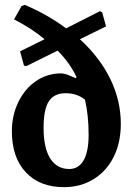

<svg xmlns="http://www.w3.org/2000/svg" viewBox="-20 -761 548 793"><path d="M29 -219Q29 -284 55.5 -339Q82 -394 128.5 -426Q175 -458 234 -458Q252 -456 271 -447.5Q290 -439 293 -438L296 -443Q267 -503 218 -552L89 -488L79 -490L63 -549L164 -599Q112 -643 38 -681L69 -736L82 -741Q175 -702 253 -644L393 -715L402 -710L418 -652L310 -599Q392 -524 435.5 -435Q479 -346 479 -249Q479 -172 449.5 -113Q420 -54 366.5 -21Q313 12 244 12Q144 12 86.5 -49.5Q29 -111 29 -219ZM346 -204Q346 -285 331 -349Q299 -376 251 -376Q204 -376 182 -343Q160 -310 160 -233Q160 -150 187.5 -106.5Q215 -63 266 -63Q305 -63 325.5 -99Q346 -135 346 -204Z"/></svg>

Font: Alegreya
Style: Bold
Weight: 700
Designer: Juan Pablo del Peral
Foundry: Huerta Tipografica
Version: Version 2.008; ttfautohint (v1.8)